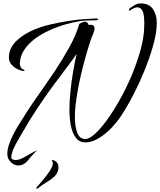

<svg xmlns="http://www.w3.org/2000/svg" viewBox="-20 -761 937 1123"><path d="M88 207Q56 207 33 175Q23 161 23 138Q23 113 33 83.5Q43 54 58.5 24Q74 -6 90 -32Q106 -58 118 -76Q139 -111 172 -159Q205 -207 239.5 -256Q274 -305 300 -344Q347 -415 386 -485.5Q425 -556 444 -622Q451 -626 462 -630.5Q473 -635 481 -634Q496 -628 498 -615L512 -616Q533 -615 533 -595Q533 -589 531 -581.5Q529 -574 526 -566Q517 -547 504.5 -508.5Q492 -470 478.5 -421Q465 -372 453 -321Q441 -270 434 -227Q427 -189 422.5 -150Q418 -111 418 -76Q418 -22 431.5 15Q445 52 480 52Q502 52 533 24Q565 -4 600.5 -52Q636 -100 673 -164Q709 -227 740 -296Q770 -365 792 -434.5Q814 -504 821 -565Q822 -577 823 -593Q824 -609 824 -626Q824 -640 823 -653Q822 -666 820 -677Q811 -718 783 -718Q767 -718 742 -701Q734 -695 734 -700Q734 -705 739 -713Q751 -721 767.5 -731Q784 -741 802 -741Q852 -741 874.5 -708Q897 -675 897 -627Q897 -572 877 -499.5Q857 -427 825 -348Q797 -279 762 -210.5Q727 -142 688 -83Q661 -42 625.5 -6.5Q590 29 552 50.5Q514 72 481 72Q444 72 425 46Q404 20 395 -23.5Q386 -67 386 -123Q386 -147 387.5 -172.5Q389 -198 392 -224Q397 -281 407 -338.5Q417 -396 428 -446Q413 -423 387.5 -389Q362 -355 334.5 -318Q307 -281 285 -252Q243 -194 198 -127Q153 -60 109 18Q104 27 93.5 44.5Q83 62 72 82.5Q61 103 53.5 123Q46 143 46 156Q46 168 54 171Q61 175 71 175Q89 175 111 164Q133 153 155.5 139.5Q178 126 197 118Q198 117 200 117Q197 117 184 130.5Q171 144 158 159Q145 174 140 181Q117 207 88 207ZM117 -346Q106 -346 85.5 -355Q65 -364 48.5 -382Q32 -400 32 -425Q32 -452 42.5 -475Q53 -498 72 -518Q108 -554 160.5 -579Q213 -604 275 -618Q336 -632 391 -640Q436 -647 480 -649.5Q524 -652 540 -653H543Q554 -653 554 -649Q554 -642 536 -642Q517 -642 496 -641.5Q475 -641 451 -638Q406 -631 358.5 -617Q311 -603 266 -582Q220 -561 184 -534Q147 -506 123.5 -472Q100 -438 97 -399Q96 -396 96 -388Q96 -378 101.5 -367.5Q107 -357 120 -353Q125 -349 123 -347Q121 -345 117 -346ZM193 341Q191 338 193 336L226 298Q243 278 259.5 256Q276 234 286 211Q287 207 288 202.5Q289 198 289 194Q289 186 286 182Q280 175 285 175Q295 175 305 182Q322 194 322 218Q322 230 318 241Q310 263 289 279.5Q268 296 249 307Q241 312 227 321.5Q213 331 210 334Q198 346 193 341Z"/></svg>

Font: Birthstone Bounce
Style: Regular
Weight: 400
Designer: Robert E. Leuschke
Foundry: Rob Leuschke
Version: Version 1.010; ttfautohint (v1.8.3)